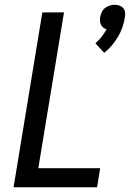

<svg xmlns="http://www.w3.org/2000/svg" viewBox="-20 -787 546 807"><path d="M418 -565 381 -605Q396 -618 407.5 -633Q419 -648 428 -664Q420 -666 414 -671Q408 -676 404.5 -683Q401 -690 400.5 -698Q400 -706 401 -715Q403 -725 407.5 -735.5Q412 -746 421 -753Q430 -760 441 -763.5Q452 -767 462 -767Q472 -767 482 -763.5Q492 -760 498 -753Q504 -746 505.5 -735.5Q507 -725 505 -715Q502 -694 495 -673.5Q488 -653 476.5 -633.5Q465 -614 450.5 -596.5Q436 -579 418 -565ZM37 0 158 -735H249L141 -80H401L388 0Z"/></svg>

Font: Iosevka Curly Medium
Style: Italic
Weight: 500
Italic angle: -9°
Monospace: yes
Designer: Belleve Invis
Foundry: Belleve Invis
Version: Version 22.1.2; ttfautohint (v1.8.4)